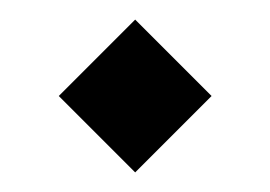

<svg xmlns="http://www.w3.org/2000/svg" viewBox="-20 -162 276 196"><path d="M118 -142 196 -64 118 14 40 -64Z"/></svg>

Font: Faculty Glyphic
Style: Regular
Weight: 400
Designer: Koto Studio, Dylan Young
Foundry: Koto Studio
Version: Version 1.004; ttfautohint (v1.8.4.7-5d5b)